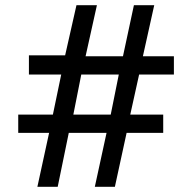

<svg xmlns="http://www.w3.org/2000/svg" viewBox="-20 -717 738 737"><path d="M123.5 0 168.5 -207H50V-277H183L215 -431H91V-504.5H230L273.5 -697H352L308.5 -501H452L494 -697H572L528.5 -501H647.5V-431H514L480 -277H606.5V-207H466L421 0H344L389 -207H244L201.5 0ZM261.5 -277H405L436 -431H292Z"/></svg>

Font: HK Grotesk Medium
Style: Regular
Weight: 500
Designer: Alfredo Marco Pradil
Foundry: Hanken Design Co.
Version: Version 3.001;FEAKit 1.0